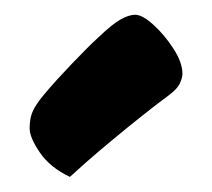

<svg xmlns="http://www.w3.org/2000/svg" viewBox="-20 -822 286 259"><path d="M74.3 -583.4Q47.6 -596 33.8 -616.2Q20 -636.4 20 -648.7Q20 -658 21.9 -665.4Q23.8 -672.8 29.5 -681.3Q32.8 -686.6 40.1 -695.3Q47.4 -704 56.8 -714.4Q66.3 -724.8 76.2 -735.2Q86.1 -745.5 95.6 -755.1Q105 -764.6 112.3 -771.2Q131.4 -789.5 142.7 -795.8Q154 -802.1 162.3 -802.1Q172.1 -802.1 187 -788.5Q202 -775 214 -756.3Q226.1 -737.6 226.1 -722.5Q226.1 -717 222.6 -709.5Q219.1 -701.9 207.2 -693.1Q191.3 -681.4 171.1 -665.3Q150.9 -649.3 131.6 -633.2Q112.3 -617.2 96.9 -603.7Q81.6 -590.2 74.3 -583.4Z"/></svg>

Font: Briem Hand Thin
Style: Regular
Weight: 100
Designer: Gunnlaugur SE Briem, Eben Sorkin
Foundry: Sorkin Type Co.
Version: Version 1.003